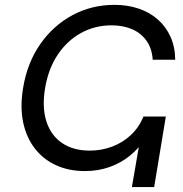

<svg xmlns="http://www.w3.org/2000/svg" viewBox="-20 -759 743 779"><path d="M324.7 -64.9Q258.8 -64.9 206.8 -88.9Q154.8 -112.8 120.6 -157.5Q86.4 -202.1 73.7 -263.9Q61 -325.7 73.7 -401.9Q90.3 -503.9 143.1 -579.6Q195.8 -655.3 273.7 -697.3Q351.6 -739.3 444.3 -739.3Q498 -739.3 542.7 -724.1Q587.4 -709 620.4 -679.9Q653.3 -650.9 671.9 -609.6Q690.4 -568.4 690.9 -516.6H599.6Q596.7 -562 574.7 -593.3Q552.7 -624.5 516.1 -640.4Q479.5 -656.2 432.6 -656.2Q365.2 -656.2 308.8 -625.2Q252.4 -594.2 214.4 -537.4Q176.3 -480.5 163.1 -402.3Q149.9 -323.7 168.2 -266.6Q186.5 -209.5 231.9 -178.7Q277.3 -147.9 344.2 -147.9Q391.1 -147.9 434.1 -163.8Q477.1 -179.7 510.5 -210.7Q543.9 -241.7 562 -286.1H608.4Q595.2 -237.8 569.1 -197Q543 -156.2 506.3 -126.7Q469.7 -97.2 423.8 -81.1Q377.9 -64.9 324.7 -64.9ZM515.1 0 564.5 -286.1H652.8L605.5 0Z"/></svg>

Font: Inter 24pt
Style: Italic
Weight: 400
Italic angle: -9.3988°
Designer: Rasmus Andersson
Foundry: rsms
Version: Version 4.001;git-66647c0bb